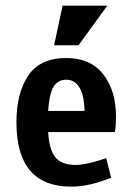

<svg xmlns="http://www.w3.org/2000/svg" viewBox="-20 -659 478 691"><path d="M397.5 -238.3Q397.5 -208 393.6 -183.6H153.3Q157.2 -119.1 179.7 -92.3Q202.1 -65.4 252 -65.4Q291 -65.4 362.3 -89.8L379.9 -19.5Q301.8 12.7 236.3 12.7Q39.1 12.7 39.1 -218.8Q39.1 -323.2 81.5 -386.7Q124 -450.2 218.8 -450.2Q305.7 -450.2 351.6 -391.6Q397.5 -333 397.5 -238.3ZM153.3 -259.8H284.2Q283.2 -315.4 266.1 -343.8Q249 -372.1 218.8 -372.1Q187.5 -372.1 172.4 -346.2Q157.2 -320.3 153.3 -259.8ZM366.2 -638.7 262.7 -496.1H174.8L205.1 -638.7Z"/></svg>

Font: Sudo
Style: Bold
Weight: 700
Monospace: yes
Designer: Jens Kutilek
Foundry: Jens Kutilek
Version: Version 0.040